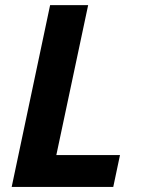

<svg xmlns="http://www.w3.org/2000/svg" viewBox="-20 -734 558 754"><path d="M25.9 0 176.8 -713.9H326.2L201.2 -125H451.2L424.8 0Z"/></svg>

Font: CAA NEO Sans
Style: Bold Italic
Weight: 700
Italic angle: -12°
Version: Version 1.10